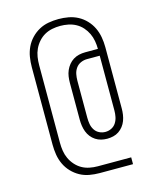

<svg xmlns="http://www.w3.org/2000/svg" viewBox="-125 -857 851 1033"><g transform="rotate(-15 300.0 -340.0)"><path d="M486 89H300Q272 89 244 84Q216 79 191.5 65.5Q167 52 147.5 31.5Q128 11 116 -14.5Q104 -40 99.5 -68Q95 -96 95 -124V-556Q95 -584 99.5 -612Q104 -640 116 -665.5Q128 -691 147.5 -711.5Q167 -732 191.5 -745.5Q216 -759 244 -764Q272 -769 300 -769Q328 -769 355.5 -764Q383 -759 407.5 -746Q432 -733 451.5 -712.5Q471 -692 483 -667Q495 -642 500 -614Q505 -586 505 -558V-216Q505 -199 502.5 -182Q500 -165 494 -149Q488 -133 477.5 -119.5Q467 -106 453 -96.5Q439 -87 422 -83Q405 -79 388 -79Q371 -79 354.5 -83Q338 -87 323.5 -96.5Q309 -106 298.5 -119.5Q288 -133 282 -149Q276 -165 273.5 -182Q271 -199 271 -216V-422Q271 -439 273.5 -456.5Q276 -474 283 -490Q290 -506 301 -519.5Q312 -533 326.5 -542Q341 -551 358 -555Q375 -559 393 -559H464Q464 -581 460 -603.5Q456 -626 446.5 -646Q437 -666 422 -683Q407 -700 387 -711Q367 -722 344.5 -726.5Q322 -731 300 -731Q277 -731 254.5 -726.5Q232 -722 212.5 -711Q193 -700 177.5 -682.5Q162 -665 152.5 -644.5Q143 -624 139.5 -601.5Q136 -579 136 -556V-124Q136 -101 139.5 -78.5Q143 -56 152.5 -35.5Q162 -15 177.5 2.5Q193 20 212.5 31Q232 42 254.5 46.5Q277 51 300 51H486ZM388 -117Q406 -117 422 -125Q438 -133 447.5 -148Q457 -163 460.5 -180.5Q464 -198 464 -216V-521H393Q375 -521 358 -513.5Q341 -506 330.5 -491Q320 -476 316.5 -458Q313 -440 313 -422V-216Q313 -198 316 -180.5Q319 -163 328.5 -148Q338 -133 354 -125Q370 -117 388 -117Z"/></g></svg>

Font: Iosevka Extralight Extended
Style: Regular
Weight: 200
Width: 7
Monospace: yes
Designer: Belleve Invis
Foundry: Belleve Invis
Version: Version 32.5.0; ttfautohint (v1.8.4)